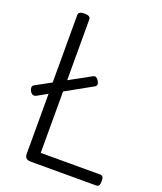

<svg xmlns="http://www.w3.org/2000/svg" viewBox="-188 -1198 1107 1316"><g transform="rotate(20 365.0 -540.0)"><path d="M197 0Q153 0 153 -40V-1053Q153 -1067 164 -1073.5Q175 -1080 197 -1080Q219 -1080 230 -1073.5Q241 -1067 241 -1053V-80H673Q688 -80 694 -71.5Q700 -63 700 -40Q700 -18 694 -9Q688 0 673 0ZM80 -438Q66 -431 55 -434.5Q44 -438 34 -454Q27 -466 27 -479.5Q27 -493 41 -500L394 -694Q408 -702 417 -699Q426 -696 436 -683Q458 -649 435 -636Z"/></g></svg>

Font: Playwrite AR
Style: Regular
Weight: 400
Designer: Veronika Burian, José Scaglione
Foundry: TypeTogether
Version: Version 1.002